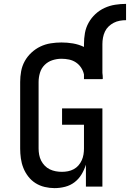

<svg xmlns="http://www.w3.org/2000/svg" viewBox="-20 -962 670 990"><path d="M261 8Q236 8 210.5 2Q185 -4 163.5 -17.5Q142 -31 126 -51.5Q110 -72 100.5 -96Q91 -120 87.5 -145.5Q84 -171 84 -196V-539Q84 -567 89 -594.5Q94 -622 107.5 -646.5Q121 -671 142 -690.5Q163 -710 188 -722Q213 -734 241 -738.5Q269 -743 297 -743Q327 -743 356.5 -738Q386 -733 413 -720V-735Q413 -764 418 -792Q423 -820 437 -845Q451 -870 472 -889.5Q493 -909 519 -921Q545 -933 573.5 -937.5Q602 -942 630 -942V-858Q614 -858 597.5 -855Q581 -852 566.5 -844.5Q552 -837 540 -825.5Q528 -814 521 -799Q514 -784 511 -767.5Q508 -751 508 -735V-586Q509 -579 509.5 -572Q510 -565 510 -558Q510 -557 510 -556.5Q510 -556 510 -555H508V-554H413V-578Q409 -597 398 -613.5Q387 -630 371 -640.5Q355 -651 336 -655Q317 -659 297 -659Q273 -659 250 -651.5Q227 -644 210 -627Q193 -610 186 -586.5Q179 -563 179 -539V-196Q179 -180 182 -164Q185 -148 192 -134Q199 -120 210.5 -108Q222 -96 236.5 -89Q251 -82 267 -79Q283 -76 299 -76Q315 -76 330.5 -79Q346 -82 360 -89.5Q374 -97 384.5 -109Q395 -121 401.5 -135.5Q408 -150 410.5 -165.5Q413 -181 413 -196V-319H300V-403H508V0H423V-113Q415 -87 400.5 -63Q386 -39 364.5 -22.5Q343 -6 316 1Q289 8 261 8Z"/></svg>

Font: Iosevka Curly Slab MdEx
Style: Regular
Weight: 500
Width: 7
Monospace: yes
Designer: Belleve Invis
Foundry: Belleve Invis
Version: Version 11.1.0; ttfautohint (v1.8.3)